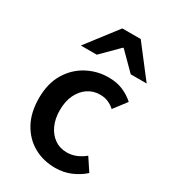

<svg xmlns="http://www.w3.org/2000/svg" viewBox="-185 -836 833 940"><g transform="rotate(30 231.0 -366.0)"><path d="M280 12Q212 12 158 -18.5Q104 -49 72.5 -106.5Q41 -164 41 -245Q41 -327 75 -384.5Q109 -442 165.5 -472.5Q222 -503 287 -503Q334 -503 369.5 -487.5Q405 -472 431 -448L376 -376Q360 -391 339.5 -400Q319 -409 293 -409Q254 -409 224 -388.5Q194 -368 176.5 -331.5Q159 -295 159 -245Q159 -196 176 -159.5Q193 -123 222.5 -102.5Q252 -82 291 -82Q320 -82 345.5 -93Q371 -104 391 -121L438 -50Q407 -22 366.5 -5Q326 12 280 12ZM90 -570 224 -744H328L462 -570H372L278 -664H274L180 -570Z"/></g></svg>

Font: Source Sans 3 ExtraLight SemiBold
Style: Regular
Weight: 600
Version: Version 3.052;hotconv 1.1.0;makeotfexe 2.6.0